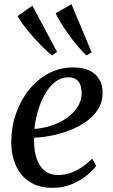

<svg xmlns="http://www.w3.org/2000/svg" viewBox="-20 -874 532 904"><path d="M433 -93.5Q419 -73 389.5 -48.8Q360 -24.5 318.8 -7Q277.5 10.5 227.5 10.5Q175 10.5 138 -7.5Q101 -25.5 77.5 -56.5Q54 -87.5 43.2 -126.5Q32.5 -165.5 33 -207Q33.5 -277.5 55.8 -340.5Q78 -403.5 117.2 -452Q156.5 -500.5 209.2 -528.5Q262 -556.5 324 -556.5Q371.5 -556.5 402.2 -541.2Q433 -526 448 -499.5Q463 -473 463 -439.5Q463.5 -394.5 441.8 -359.8Q420 -325 384 -300.2Q348 -275.5 305 -259.2Q262 -243 218.8 -234.8Q175.5 -226.5 141 -226Q139 -193.5 144 -162.2Q149 -131 162 -105.5Q175 -80 197.5 -65Q220 -50 253 -50Q283 -50 311.2 -59.5Q339.5 -69 365.5 -86.5Q391.5 -104 413.5 -127.5ZM303 -510Q267.5 -510 239.2 -487.8Q211 -465.5 190.8 -429.2Q170.5 -393 158.2 -350.5Q146 -308 142 -267Q172.5 -269 204.2 -277.5Q236 -286 264.8 -300.8Q293.5 -315.5 316 -336Q338.5 -356.5 351.8 -382Q365 -407.5 364.5 -437Q364 -473.5 348 -491.8Q332 -510 303 -510ZM225 -613Q206 -627.5 181.2 -652.2Q156.5 -677 132 -705Q107.5 -733 89 -758Q70.5 -783 63 -798.5L132.5 -847.5L248.5 -629.5ZM387 -613Q369 -629 346.5 -655.8Q324 -682.5 302.5 -712.5Q281 -742.5 264.8 -769Q248.5 -795.5 242 -811.5L316.5 -854L411.5 -627.5Z"/></svg>

Font: Merriweather 48pt
Style: Italic
Weight: 400
Italic angle: -7.8°
Version: Version 2.101